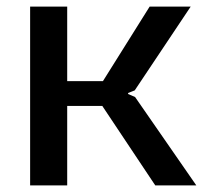

<svg xmlns="http://www.w3.org/2000/svg" viewBox="-20 -560 613 580"><path d="M71 -540H183V-315H291L432 -540H556L387 -287L367 -279V-276L388 -267L573 0H449L289 -240H183V0H71Z"/></svg>

Font: EncodeSans
Style: Medium
Weight: 500
Designer: Pablo Impallari, Andres Torresi
Foundry: Pablo Impallari, Andres Torresi
Version: Version 1.000; ttfautohint (v1.4.1)